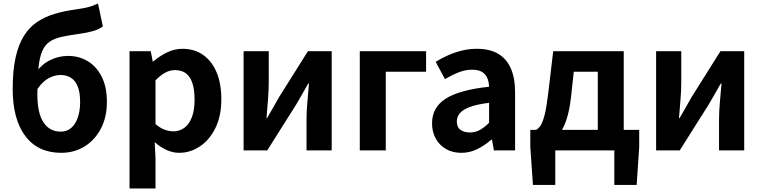

<svg xmlns="http://www.w3.org/2000/svg" viewBox="-20 -849 4301 1084"><path d="M325.5 13.8Q194 13.8 122.8 -81Q51.6 -175.8 51.6 -346.9Q51.6 -451.4 68.1 -524.7Q84.5 -598 115.1 -646.7Q145.8 -695.3 189.3 -724.6Q232.8 -753.9 287 -770.3Q341.2 -786.6 403.8 -795.1Q437.3 -800.1 459.3 -804.5Q481.3 -808.8 498.7 -815Q516 -821.2 533.3 -829L560.8 -699.9Q539.1 -683 505 -673.5Q470.9 -664 434.4 -659Q373.6 -650.6 331.4 -641.7Q289.1 -632.8 261.7 -614.6Q234.3 -596.5 218.9 -561.5Q203.4 -526.4 197.3 -466.3Q191.1 -406.2 191.1 -313.1Q191.1 -210.5 225.5 -158.2Q259.9 -105.8 323.2 -105.8Q357.8 -105.8 382 -126.7Q406.2 -147.5 419.3 -185.4Q432.4 -223.2 432.4 -273.4Q432.4 -325.8 419.3 -359.6Q406.2 -393.4 381.2 -409.5Q356.2 -425.6 321.2 -425.6Q289.8 -425.6 255.9 -408.2Q222.1 -390.8 190.7 -345.7L184.5 -441.9Q216.5 -487 264.2 -510.1Q311.8 -533.3 364.7 -533.3Q425.7 -533.3 475.1 -503.7Q524.5 -474.2 554 -416.2Q583.5 -358.3 583.5 -273.4Q583.5 -187.4 549.5 -122.6Q515.5 -57.9 457.3 -22.1Q399.1 13.8 325.5 13.8Z M711.3 214.9V-559.8H831L842.4 -501.9H845.2Q880.3 -532.1 922.5 -552.8Q964.7 -573.5 1009.8 -573.5Q1078.7 -573.5 1128 -538.1Q1177.4 -502.6 1203.5 -439.1Q1229.6 -375.6 1229.6 -288.9Q1229.6 -192.9 1195.6 -125Q1161.5 -57.1 1107.3 -21.7Q1053.2 13.8 991.7 13.8Q955.5 13.8 920.4 -2.2Q885.2 -18.1 853.3 -46.8L858 44.4V214.9ZM959.6 -107.4Q993 -107.4 1020.1 -126.9Q1047.2 -146.4 1062.9 -186.2Q1078.5 -226.1 1078.5 -286.6Q1078.5 -340.3 1066.9 -377.5Q1055.2 -414.6 1031.1 -433.9Q1007.1 -453.2 967.8 -453.2Q939.5 -453.2 913.2 -439Q887 -424.9 858 -395.7V-148.7Q884.7 -125.3 911 -116.3Q937.2 -107.4 959.6 -107.4Z M1355.3 0V-559.8H1497.3V-383.2Q1497.3 -340.9 1493.1 -287.8Q1488.9 -234.6 1484.5 -182.4H1488Q1502.6 -208.2 1522.2 -241.8Q1541.7 -275.5 1555.4 -300.5L1718.4 -559.8H1852.7V0H1710.6V-176.4Q1710.6 -218.8 1715.3 -272Q1720 -325.2 1724.4 -377.4H1720.2Q1705.7 -352.4 1686.4 -317.9Q1667.2 -283.5 1652.5 -259.3L1488.8 0Z M2011.3 0V-559.8H2385.6V-444.1H2158V0Z M2584.4 13.8Q2534.9 13.8 2497.6 -7.9Q2460.4 -29.5 2439.8 -67.2Q2419.2 -105 2419.2 -152.6Q2419.2 -242.2 2495.9 -291.6Q2572.7 -341 2741.3 -359.4Q2740.2 -386.8 2731.1 -408.6Q2722 -430.4 2701.4 -442.9Q2680.8 -455.5 2646.1 -455.5Q2607.3 -455.5 2569.3 -440.5Q2531.3 -425.6 2492 -402.4L2439.7 -500.1Q2473.1 -520.7 2510.2 -537.1Q2547.3 -553.4 2588.3 -563.5Q2629.3 -573.5 2673.1 -573.5Q2744.4 -573.5 2792 -545.7Q2839.6 -517.8 2863.9 -463Q2888.1 -408.3 2888.1 -327V0H2768.4L2757.9 -59.9H2753.4Q2717.3 -28.4 2675 -7.3Q2632.8 13.8 2584.4 13.8ZM2632.7 -101.1Q2664.1 -101.1 2689.6 -115.4Q2715.1 -129.7 2741.3 -155.8V-268.4Q2673.4 -260.3 2633.2 -245.2Q2593 -230.1 2576.1 -209.7Q2559.1 -189.3 2559.1 -163.8Q2559.1 -130.8 2579.7 -116Q2600.3 -101.1 2632.7 -101.1Z M3115 0V195.2H2988.9L2974 -20V-115.7H3588.9V-20L3574.5 195.2H3448.4V0ZM3355 -43.2V-444.1H3219.4L3203.6 -298.5Q3195.3 -226 3178.8 -175.5Q3162.2 -125.1 3138.8 -93.8Q3115.4 -62.5 3086.2 -47.7Q3057 -32.8 3023.1 -30.5L3007 -115.7Q3021.7 -123.9 3033.4 -142.5Q3045.2 -161 3056 -204.9Q3066.7 -248.9 3076.2 -330.9L3103.3 -559.8H3501.5V-43.2Z M3684.3 0V-559.8H3826.3V-383.2Q3826.3 -340.9 3822.1 -287.8Q3817.9 -234.6 3813.5 -182.4H3817Q3831.6 -208.2 3851.2 -241.8Q3870.7 -275.5 3884.4 -300.5L4047.4 -559.8H4181.7V0H4039.6V-176.4Q4039.6 -218.8 4044.3 -272Q4049 -325.2 4053.4 -377.4H4049.2Q4034.7 -352.4 4015.4 -317.9Q3996.2 -283.5 3981.5 -259.3L3817.8 0Z"/></svg>

Font: Noto Sans SC Thin
Style: Regular
Weight: 100
Designer: Ryoko NISHIZUKA 西塚涼子 (kana, bopomofo & ideographs); Paul D. Hunt (Latin, Greek & Cyrillic); Sandoll Communications 산돌커뮤니
Foundry: Adobe
Version: Version 2.004-H2;hotconv 1.0.118;makeotfexe 2.5.65603